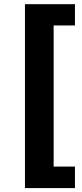

<svg xmlns="http://www.w3.org/2000/svg" viewBox="-20 -831 403 942"><path d="M102.5 91.8V-810.5H347.7V-706.1H243.2V-13.7H347.7V91.8Z"/></svg>

Font: Min Sans Bold
Style: Regular
Weight: 700
Designer: Jinseong-Kim, NotoSansCJK, Nunito
Foundry: Jinseong-Kim
Version: Version 1.400;Glyphs 3.1.2 (3151)